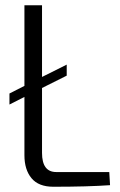

<svg xmlns="http://www.w3.org/2000/svg" viewBox="-20 -710 457 731"><path d="M396 -55 399 -5Q315 1 183 1Q127 1 100 -31.5Q73 -64 73 -119V-341L16 -312V-354L73 -383V-690H140V-417L234 -464V-422L140 -375V-128Q140 -55 194 -55Z"/></svg>

Font: exo2condensed_l
Style: Regular
Weight: 300
Width: 3
Designer: Natanael Gama
Version: Version 1.001;PS 001.001;hotconv 1.0.70;makeotf.lib2.5.58329